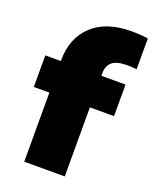

<svg xmlns="http://www.w3.org/2000/svg" viewBox="-151 -902 787 986"><g transform="rotate(20 242.5 -409.0)"><path d="M105 0V-377.5H20V-550H105V-555.5Q105 -675.5 181 -746.8Q257 -818 395.5 -818Q421.5 -818 441.8 -816.5Q462 -815 485 -812V-643.5Q456.5 -646.5 433 -646.5Q376 -646.5 351.2 -625.5Q326.5 -604.5 326.5 -564V-550H458.5V-377.5H326.5V0Z"/></g></svg>

Font: Encode Sans SmExp Black
Style: Regular
Weight: 900
Width: 6
Designer: Multiple Designers
Foundry: Impallari Type
Version: Version 3.002; ttfautohint (v1.8.3) -l 8 -r 50 -G 200 -x 14 